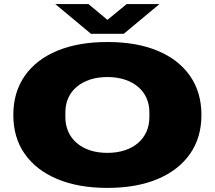

<svg xmlns="http://www.w3.org/2000/svg" viewBox="-20 -905 1048 937"><path d="M504 12Q363 12 260 -31Q157 -74 101 -153.5Q45 -233 45 -344Q45 -455 101 -535Q157 -615 260 -657.5Q363 -700 504 -700Q646 -700 748.5 -657.5Q851 -615 907 -535Q963 -455 963 -344Q963 -233 907 -153.5Q851 -74 748.5 -31Q646 12 504 12ZM504 -159Q551 -159 589 -171.5Q627 -184 654 -207.5Q681 -231 695 -263Q709 -295 709 -333V-357Q709 -395 695 -426.5Q681 -458 654 -481Q627 -504 589 -516.5Q551 -529 504 -529Q457 -529 419 -516.5Q381 -504 354 -481Q327 -458 313 -426.5Q299 -395 299 -357V-333Q299 -295 313 -263Q327 -231 354 -207.5Q381 -184 419 -171.5Q457 -159 504 -159ZM250 -885H412L539 -779H469L598 -885H758L584 -740H424Z"/></svg>

Font: Archivo Expanded Black
Style: Regular
Weight: 900
Width: 7
Designer: Hector Gatti
Foundry: Omnibus-Type
Version: Version 2.001